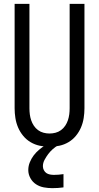

<svg xmlns="http://www.w3.org/2000/svg" viewBox="-20 -755 515 998"><path d="M238 8Q212 8 186.5 2.5Q161 -3 139 -16Q117 -29 100.5 -49Q84 -69 74 -92.5Q64 -116 60 -141.5Q56 -167 56 -192V-735H133V-192Q133 -176 135 -160.5Q137 -145 142 -130Q147 -115 156 -101.5Q165 -88 178 -78.5Q191 -69 206.5 -65Q222 -61 237 -61Q253 -61 268.5 -65Q284 -69 297 -78.5Q310 -88 319 -101.5Q328 -115 333 -130Q338 -145 340 -160.5Q342 -176 342 -192V-735H419V-192Q419 -167 415 -141.5Q411 -116 401 -92.5Q391 -69 374.5 -49Q358 -29 336 -16Q314 -3 288.5 2.5Q263 8 238 8ZM252 223Q230 223 208 219Q186 215 167.5 203Q149 191 138 171Q127 151 127 129Q127 108 135 88.5Q143 69 155 53Q167 37 183 23.5Q199 10 217 -1L229 -8H283V0Q268 8 254.5 20Q241 32 230.5 46Q220 60 211.5 76Q203 92 203 109Q203 120 208 129.5Q213 139 221 144.5Q229 150 239.5 152Q250 154 260 154Q273 154 285 153Q297 152 310 150V219Q296 221 281.5 222Q267 223 252 223Z"/></svg>

Font: Iosevka QP
Style: Regular
Weight: 400
Designer: Belleve Invis
Foundry: Belleve Invis
Version: Version 20.0.0; ttfautohint (v1.8.4)